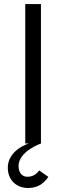

<svg xmlns="http://www.w3.org/2000/svg" viewBox="-20 -710 328 950"><path d="M173.8 133.3C159.2 153.8 140.6 164.6 114.3 164.6C91.3 164.6 71.8 146 71.8 111.8C71.8 38.6 181.2 0.5 182.6 0V-689.9H105V0H122.6C91.3 9.8 18.6 45.9 18.6 120.1C18.6 180.7 61.5 220.2 118.7 220.2C168 220.2 197.3 197.3 219.2 165Z"/></svg>

Font: HK Grotesk
Style: Regular
Weight: 400
Designer: Alfredo Marco Pradil and Stefan Peev
Foundry: Hanken Design Co.
Version: Version 1.045;PS 001.045;hotconv 1.0.88;makeotf.lib2.5.64775